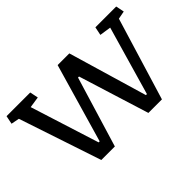

<svg xmlns="http://www.w3.org/2000/svg" viewBox="-95 -784 1038 1038"><g transform="rotate(-45 424.0 -265.0)"><path d="M853 -481.9 807.1 -473.1 663.1 0H559.6L433.6 -404.3H425.8L303.2 0H199.7L42 -472.7L-4.9 -481.9L4.9 -529.8H186L195.8 -481.9L131.8 -472.2L256.8 -77.6H264.6L395.5 -529.8H484.9L618.2 -77.6H626L739.7 -472.2L674.3 -481.9L684.1 -529.8H843.3Z"/></g></svg>

Font: Noticia Text
Style: Regular
Weight: 400
Designer: JM Sole
Foundry: JM Sole
Version: Version 1.003